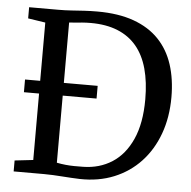

<svg xmlns="http://www.w3.org/2000/svg" viewBox="-53 -803 859 865"><g transform="rotate(5 376.0 -370.5)"><path d="M339 8Q320.5 7.5 300.2 6.2Q280 5 259 3.5Q238 2 217.5 1Q197 0 177 0H39.5V-49.5L123 -59V-680.5L44.5 -692.5V-743H176Q207 -743 235.8 -745Q264.5 -747 293.2 -748.8Q322 -750.5 352.5 -750.5Q448.5 -750.5 517.8 -725.5Q587 -700.5 631.5 -654Q676 -607.5 697.2 -542Q718.5 -476.5 718.5 -395Q718.5 -304 691.2 -229.2Q664 -154.5 613.8 -100.8Q563.5 -47 493.8 -18.5Q424 10 339 8ZM349 -48Q423 -49 480 -85.5Q537 -122 569.5 -194.5Q602 -267 602 -375Q602 -453 585.5 -513Q569 -573 535 -613.8Q501 -654.5 449.2 -675.5Q397.5 -696.5 327.5 -696.5Q307 -696.5 289 -695Q271 -693.5 256.2 -692Q241.5 -690.5 230 -690V-56Q250 -52 269.8 -50Q289.5 -48 309 -47.8Q328.5 -47.5 349 -48ZM54.5 -359.5V-417H383V-359.5Z"/></g></svg>

Font: Merriweather Light 18pt
Style: Regular
Weight: 400
Version: Version 2.100